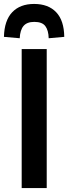

<svg xmlns="http://www.w3.org/2000/svg" viewBox="-26 -954 346 974"><path d="M84 0V-705H211V0ZM74 -760 -6 -767Q-4 -850 36 -892Q76 -934 147 -934Q219 -934 259 -892Q299 -850 300 -767L221 -760Q220 -800 204 -821.5Q188 -843 148 -843Q111 -843 93.5 -822.5Q76 -802 74 -760Z"/></svg>

Font: Nunito Sans 7pt Condensed
Style: Bold
Weight: 700
Width: 3
Designer: Vernon Adams
Foundry: Vernon Adams
Version: Version 3.101;gftools[0.9.27]